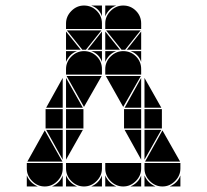

<svg xmlns="http://www.w3.org/2000/svg" viewBox="-20 -677 750 695"><path d="M284 -492Q311 -492 330 -473Q349 -454 349 -427V-407H219V-427Q219 -453 238.5 -472.5Q258 -492 284 -492ZM284 -657Q311 -657 330 -638Q349 -619 349 -592V-572H219V-592Q219 -618 238.5 -637.5Q258 -657 284 -657ZM284 -2Q258 -2 238.5 -21.5Q219 -41 219 -67V-87H349V-67Q349 -41 329.5 -21.5Q310 -2 284 -2ZM142 -2Q116 -2 96.5 -21.5Q77 -41 77 -67V-87H207V-67Q207 -41 187.5 -21.5Q168 -2 142 -2ZM79 -92 142 -205 206 -92ZM348 -402 284 -290 221 -402ZM347 -567 291 -497H278L222 -567ZM282 -212H219V-282H282ZM207 -212H145V-282H207ZM219 -287V-395L280 -287ZM219 -207H280L219 -99ZM207 -207V-99L147 -207ZM207 -287H147L207 -395ZM219 -497V-563L272 -497ZM349 -497H297L349 -563ZM77 -42Q89 -14 117 -2H77ZM219 -42Q231 -14 259 -2H219ZM219 -492H259Q245 -487 235 -477Q225 -467 219 -453ZM168 -2Q182 -8 192 -18Q202 -28 207 -42V-2ZM349 -492V-453Q339 -482 310 -492ZM349 -657V-618Q339 -647 310 -657ZM568 -2Q542 -2 522.5 -21.5Q503 -41 503 -67V-87H633V-67Q633 -41 613.5 -21.5Q594 -2 568 -2ZM505 -92 568 -205 632 -92ZM566 -212H503V-282H566ZM503 -287V-395L564 -287ZM503 -207H564L503 -99ZM503 -42Q515 -14 543 -2H503ZM594 -2Q608 -8 618 -18Q628 -28 633 -42V-2ZM426 -492Q453 -492 472 -473Q491 -454 491 -427V-407H361V-427Q361 -453 380.5 -472.5Q400 -492 426 -492ZM426 -657Q453 -657 472 -638Q491 -619 491 -592V-572H361V-592Q361 -618 380.5 -637.5Q400 -657 426 -657ZM426 -2Q400 -2 380.5 -21.5Q361 -41 361 -67V-87H491V-67Q491 -41 471.5 -21.5Q452 -2 426 -2ZM490 -402 426 -290 363 -402ZM489 -567 433 -497H420L364 -567ZM491 -212H429V-282H491ZM491 -207V-99L431 -207ZM491 -287H431L491 -395ZM361 -497V-563L414 -497ZM491 -497H439L491 -563ZM361 -42Q373 -14 401 -2H361ZM361 -492H401Q387 -487 377 -477Q367 -467 361 -453ZM361 -657H401Q387 -652 377 -642Q367 -632 361 -618ZM452 -2Q466 -8 476 -18Q486 -28 491 -42V-2ZM491 -492V-453Q481 -482 452 -492ZM310 -2Q324 -8 334 -18Q344 -28 349 -42V-2Z"/></svg>

Font: CAT DyFa
Style: Regular
Weight: 400
Designer: Peter Wiegel
Foundry: Peter Wiegel
Version: Version 1.001; ttfautohint (v1.3)